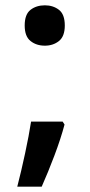

<svg xmlns="http://www.w3.org/2000/svg" viewBox="-20 -554 338 723"><path d="M73 -458Q73 -500 95 -517Q117 -534 149 -534Q180 -534 202 -517Q224 -500 224 -458Q224 -417 202 -399.5Q180 -382 149 -382Q117 -382 95 -399.5Q73 -417 73 -458ZM216 -96 223 -85Q209 -32 185 31.5Q161 95 137 149H45Q60 91 74.5 23.5Q89 -44 97 -96Z"/></svg>

Font: Noto Sans Sinhala UI SemiBold
Style: Regular
Weight: 600
Designer: Jelle Bosma - Monotype Design Team
Foundry: Monotype Imaging Inc.
Version: Version 2.006; ttfautohint (v1.8.4.7-5d5b)